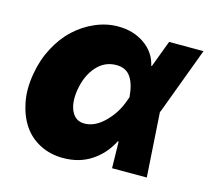

<svg xmlns="http://www.w3.org/2000/svg" viewBox="-86 -654 838 766"><g transform="rotate(15 333.0 -271.0)"><path d="M234.4 11.4Q181.8 11.4 139.2 -10.5Q96.6 -32.3 70.3 -71.2Q44 -110.1 33.4 -164.1Q22.7 -218 34.1 -282.7Q44 -342 71 -392.9Q98 -443.9 135.5 -478.5Q172.9 -513.1 218.9 -532.8Q264.9 -552.6 312.5 -552.6Q376.4 -552.6 422.4 -520.2Q468.4 -487.9 480.1 -434.7L482.6 -435L524.1 -545.5H666.2L563.9 -271.3L561.1 -266L578.1 0H434.7L432.5 -109.7L429 -109.4Q400.9 -54.3 351.4 -21.5Q301.8 11.4 234.4 11.4ZM428.6 -291.2Q424.7 -343.8 405.2 -372.9Q385.7 -402 345.2 -402Q296.5 -402 263.3 -364Q230.1 -326 220.2 -265.6Q211.6 -210.9 228.3 -177.2Q245 -143.5 281.2 -143.5Q324.9 -143.5 365.1 -183.6Q405.2 -223.7 423.3 -277Z"/></g></svg>

Font: Karasuma Gothic
Style: Italic
Weight: 900
Italic angle: -9.39999°
Designer: Rasmus Andersson / Ryoko Nishizuka
Foundry: Genbu
Version: Version 1.00